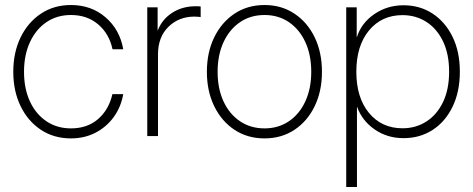

<svg xmlns="http://www.w3.org/2000/svg" viewBox="-20 -545 1895 769"><path d="M264.2 9.3Q195.8 9.3 143.8 -25.1Q91.8 -59.6 62.5 -119.9Q33.2 -180.2 33.2 -257.3Q33.2 -335 62.5 -395.3Q91.8 -455.6 143.8 -490.2Q195.8 -524.9 264.2 -524.9Q345.7 -524.9 402.8 -475.6Q460 -426.3 473.6 -347.7H430.7Q417.5 -409.7 373.3 -447.3Q329.1 -484.9 264.2 -484.9Q208 -484.9 165.8 -456.1Q123.5 -427.2 99.9 -376Q76.2 -324.7 76.2 -257.3Q76.2 -190.4 99.6 -139.4Q123 -88.4 165.5 -59.6Q208 -30.8 264.2 -30.8Q329.6 -30.8 372.8 -68.1Q416 -105.5 430.2 -168H473.6Q464.4 -115.7 435.3 -75.9Q406.2 -36.1 362.3 -13.4Q318.4 9.3 264.2 9.3Z M569.8 0V-515.6H611.3V-424.3H612.3Q629.9 -468.3 670.2 -494.1Q710.4 -520 764.2 -520Q770.5 -520 774.7 -519.8Q778.8 -519.5 783.7 -519V-476.6Q779.8 -477.1 773.7 -477.8Q767.6 -478.5 758.8 -478.5Q696.3 -478.5 654.5 -437.5Q612.8 -396.5 612.8 -327.1V0Z M1039.6 9.3Q971.2 9.3 919.2 -25.1Q867.2 -59.6 837.9 -119.9Q808.6 -180.2 808.6 -257.3Q808.6 -335 837.9 -395.3Q867.2 -455.6 919.2 -490.2Q971.2 -524.9 1039.6 -524.9Q1107.4 -524.9 1159.4 -490.2Q1211.4 -455.6 1240.5 -395.3Q1269.5 -335 1269.5 -257.3Q1269.5 -180.2 1240.5 -119.9Q1211.4 -59.6 1159.4 -25.1Q1107.4 9.3 1039.6 9.3ZM1039.6 -30.8Q1095.2 -30.8 1137.5 -59.6Q1179.7 -88.4 1203.1 -139.4Q1226.6 -190.4 1226.6 -257.3Q1226.6 -324.7 1203.1 -376Q1179.7 -427.2 1137.5 -456.1Q1095.2 -484.9 1039.6 -484.9Q983.4 -484.9 941.2 -456.1Q898.9 -427.2 875.2 -376Q851.6 -324.7 851.6 -257.3Q851.6 -190.4 875 -139.4Q898.4 -88.4 940.9 -59.6Q983.4 -30.8 1039.6 -30.8Z M1366.7 204.1V-515.6H1408.7V-397H1409.7Q1427.2 -452.6 1479 -488.3Q1530.8 -523.9 1596.2 -523.9Q1661.6 -523.9 1712.4 -490.7Q1763.2 -457.5 1792.5 -397.7Q1821.8 -337.9 1821.8 -257.8Q1821.8 -177.7 1792.7 -117.7Q1763.7 -57.6 1712.9 -24.7Q1662.1 8.3 1596.2 8.3Q1530.8 8.3 1480.5 -26.6Q1430.2 -61.5 1410.2 -117.2H1409.7V204.1ZM1592.3 -31.2Q1645.5 -31.2 1687.7 -58.3Q1730 -85.4 1754.4 -136.2Q1778.8 -187 1778.8 -257.8Q1778.8 -328.6 1754.4 -379.4Q1730 -430.2 1687.7 -457.3Q1645.5 -484.4 1592.3 -484.4Q1508.8 -484.4 1458 -423.1Q1407.2 -361.8 1407.2 -257.8Q1407.2 -153.8 1458 -92.5Q1508.8 -31.2 1592.3 -31.2Z"/></svg>

Font: Inter Display ExtraLight
Style: Regular
Weight: 200
Designer: Rasmus Andersson
Foundry: rsms
Version: Version 4.000;git-a52131595